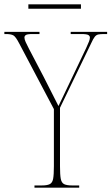

<svg xmlns="http://www.w3.org/2000/svg" viewBox="-29 -860 511 880"><path d="M129 0V-10H162Q187 -10 199 -16Q211 -22 214.5 -40.5Q218 -59 218 -98V-360L59 -661Q43 -692 32 -698Q21 -704 -2 -704H-9V-714H152V-704H121Q96 -704 89.5 -699.5Q83 -695 83 -688Q83 -680 88.5 -667.5Q94 -655 104 -636L171 -508Q188 -474 204.5 -442Q221 -410 239 -374Q248 -392 258 -413.5Q268 -435 283 -466L366 -640Q375 -660 379 -670Q383 -680 383 -688Q383 -695 376 -699.5Q369 -704 343 -704H295V-714H462V-704H449Q431 -704 421.5 -702Q412 -700 405 -691Q398 -682 389 -662L246 -366V-98Q246 -59 249.5 -40.5Q253 -22 265 -16Q277 -10 302 -10H334V0ZM101 -820V-840H342V-820Z"/></svg>

Font: Noto Serif Display Condensed Thin
Style: Regular
Weight: 100
Width: 3
Designer: Monotype Design Team
Foundry: Monotype Imaging Inc.
Version: Version 2.009